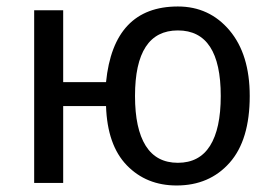

<svg xmlns="http://www.w3.org/2000/svg" viewBox="-20 -567 849 595"><path d="M308.6 -238.3H175.8V0H85.9V-535.2H175.8V-312.5H308.6Q332 -546.9 531.2 -546.9Q628.9 -546.9 691.4 -472.7Q753.9 -398.4 753.9 -269.5Q753.9 -132.8 691.4 -62.5Q628.9 7.8 527.3 7.8Q433.6 7.8 373 -54.7Q312.5 -117.2 308.6 -238.3ZM664.1 -269.5Q664.1 -371.1 630.9 -421.9Q597.7 -472.7 531.2 -472.7Q464.8 -472.7 431.6 -421.9Q398.4 -371.1 398.4 -269.5Q398.4 -168 431.6 -115.2Q464.8 -62.5 531.2 -62.5Q597.7 -62.5 630.9 -115.2Q664.1 -168 664.1 -269.5Z"/></svg>

Font: Droid Sans Fallback
Style: Regular
Weight: 400
Designer: Steve Matteson
Foundry: Ascender Corporation
Version: 3.00 (Khmer version)